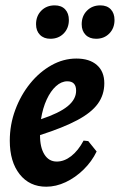

<svg xmlns="http://www.w3.org/2000/svg" viewBox="-20 -694 453 726"><path d="M374.4 -379.2Q374.4 -335.4 349.9 -301.7Q325.5 -268 272.3 -239.7Q219.2 -211.3 131.4 -183.2Q131 -137.3 147.8 -110.2Q164.6 -83.1 194.7 -83.1Q222.9 -83.1 249.3 -103.7Q275.7 -124.3 296.1 -162.4L313.7 -160.5L345.4 -121.2Q327.3 -83.5 296.2 -53Q265.2 -22.6 228.5 -5.3Q191.8 12 154.7 12Q91.6 12 54.3 -35.2Q17 -82.4 17 -162Q17 -222.7 37.7 -278.4Q58.3 -334.2 93.7 -378Q129.1 -421.8 174.4 -447.2Q219.6 -472.6 268.8 -472.6Q318.5 -472.6 346.4 -448.1Q374.4 -423.5 374.4 -379.2ZM234.6 -386.6Q212.2 -386.6 191.8 -368.3Q171.5 -350 156.6 -317.7Q141.6 -285.4 135 -243.3Q204 -266.2 235.9 -292.4Q267.8 -318.5 267.8 -351Q267.8 -386.6 234.6 -386.6ZM343.4 -547.4Q318.3 -547.4 303.6 -562.4Q288.9 -577.4 288.9 -602.3Q288.9 -633.5 308.8 -653.6Q328.6 -673.7 359.5 -673.7Q384.7 -673.7 398.9 -658.7Q413 -643.7 413 -618.3Q413 -587.5 393.4 -567.4Q373.8 -547.4 343.4 -547.4ZM170.4 -547.4Q145.7 -547.4 131 -562.4Q116.3 -577.4 116.3 -602.3Q116.3 -633.5 136.1 -653.6Q156 -673.7 186.9 -673.7Q212.1 -673.7 226.3 -658.7Q240.4 -643.7 240.4 -618.3Q240.4 -587.5 220.8 -567.4Q201.2 -547.4 170.4 -547.4Z"/></svg>

Font: Alegreya
Style: Italic
Weight: 400
Italic angle: -7°
Designer: Juan Pablo del Peral
Foundry: Huerta Tipografica
Version: Version 2.009